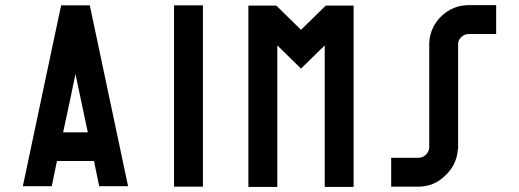

<svg xmlns="http://www.w3.org/2000/svg" viewBox="-20 -739 2052 759"><path d="M486.3 -2.9Q448.2 -2.9 372.1 -2.9Q365.2 -36.1 351.6 -102.5Q302.7 -102.5 205.1 -102.5Q198.2 -69.3 184.6 -2.9Q146.5 -2.9 70.3 -2.9Q111.3 -196.3 193.4 -585Q203.1 -628.9 221.7 -717.8Q259.8 -717.8 335 -717.8Q385.7 -479.5 486.3 -2.9ZM327.1 -215.8Q310.5 -293 278.3 -446.3Q262.7 -369.1 229.5 -215.8Q261.7 -215.8 327.1 -215.8Z M782.2 -717.8Q782.2 -479.5 782.2 -1Q744.1 -1 668 -1Q668 -121.1 668 -360.4Q668 -479.5 668 -717.8Q706.1 -717.8 782.2 -717.8Z M1267.6 -716.8Q1304.7 -716.8 1377.9 -716.8Q1377.9 -477.5 1377.9 0Q1339.8 0 1263.7 0Q1263.7 -186.5 1263.7 -559.6Q1232.4 -529.3 1169.9 -467.8Q1138.7 -499 1076.2 -559.6Q1076.2 -373 1076.2 0Q1038.1 0 961.9 0Q961.9 -239.3 961.9 -716.8Q999 -716.8 1072.3 -716.8Q1104.5 -685.5 1169.9 -621.1Q1203.1 -653.3 1267.6 -716.8Z M1834 -718.8Q1869.1 -718.8 1941.4 -718.8Q1941.4 -680.7 1941.4 -604.5Q1905.3 -604.5 1834 -604.5Q1825.2 -604.5 1817.4 -601.6Q1809.6 -598.6 1802.7 -591.8Q1797.9 -586.9 1793.9 -579.1Q1791 -572.3 1791 -564.5Q1791 -426.8 1791 -149.4Q1790 -149.4 1790 -149.4Q1786.1 -87.9 1740.2 -44.9Q1695.3 -1 1632.8 -1Q1596.7 -1 1526.4 -1Q1526.4 -39.1 1526.4 -115.2Q1561.5 -115.2 1632.8 -115.2Q1641.6 -115.2 1650.4 -118.2Q1658.2 -122.1 1664.1 -127.9Q1669.9 -133.8 1672.9 -140.6Q1676.8 -148.4 1676.8 -156.2Q1676.8 -293.9 1676.8 -570.3Q1680.7 -632.8 1725.6 -675.8Q1771.5 -718.8 1834 -718.8Z"/></svg>

Font: Via Messena
Style: Regular
Weight: 400
Designer: Edward Sonnex
Version: 1.0